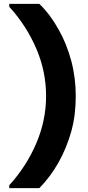

<svg xmlns="http://www.w3.org/2000/svg" viewBox="-20 -831 457 996"><path d="M28 145V130Q117 32 168 -87Q219 -206 219 -333Q219 -461 168 -579.5Q117 -698 28 -796V-811H184Q213 -783 238 -749.5Q263 -716 284 -678Q326 -604 349.5 -516Q373 -428 373 -333Q373 -285 367.5 -239.5Q362 -194 350 -150Q326 -64 284 11Q242 86 184 145Z"/></svg>

Font: Rethink Sans ExtraBold
Style: Regular
Weight: 800
Designer: The Rethink Sans project authors (Hans Thiessen). DM Sans designed by Colophon Foundry.
Foundry: Rethink Communications LLC
Version: Version 1.001